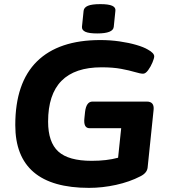

<svg xmlns="http://www.w3.org/2000/svg" viewBox="-20 -902 845 930"><path d="M411 8Q54 8 54 -296Q54 -501 159 -604.5Q264 -708 466 -708Q514 -708 559 -701.5Q604 -695 640 -684.5Q676 -674 696 -662Q727 -645 727 -629Q727 -620 718.5 -599.5Q710 -579 697.5 -562Q685 -545 673 -545Q660 -545 633.5 -553Q607 -561 567 -568.5Q527 -576 472 -576Q213 -576 213 -313Q213 -213 262.5 -168Q312 -123 424 -123Q497 -123 552 -138L567 -281H414Q383 -281 389 -331L392 -360Q398 -410 428 -410H691Q728 -410 724 -370L695 -90Q692 -64 660 -48Q608 -21 542 -6.5Q476 8 411 8ZM451 -740Q411 -740 393.5 -748Q376 -756 377 -772L385 -850Q387 -866 406 -874Q425 -882 466 -882Q506 -882 523.5 -874Q541 -866 539 -850L531 -772Q528 -740 451 -740Z"/></svg>

Font: Asap Expanded Expanded Regular
Style: Bold Italic
Weight: 700
Width: 7
Italic angle: -6°
Designer: Pablo Cosgaya
Foundry: Omnibus-Type
Version: Version 3.001; ttfautohint (v1.8.4.7-5d5b)